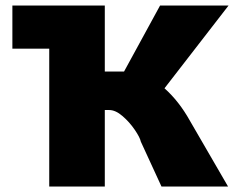

<svg xmlns="http://www.w3.org/2000/svg" viewBox="-20 -678 851 698"><path d="M671 -238 809 0H567L492 -163Q489 -178 470 -206Q451 -234 425.5 -256Q400 -278 377 -278H361V0H159V-501H25V-658H361V-418H431L562 -658H811L578 -357Q631 -310 671 -238Z"/></svg>

Font: Ysabeau Heavy
Style: Regular
Weight: 800
Designer: Christian Thalmann (Catharsis Fonts)
Version: Version 0.003